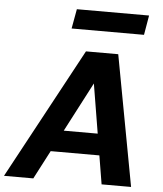

<svg xmlns="http://www.w3.org/2000/svg" viewBox="-84 -973 869 1025"><g transform="rotate(5 350.0 -460.0)"><path d="M-24 0 354 -700H527L657 0H499L411 -533L133 0ZM111 -153 170 -268H543L561 -153ZM267 -815 286 -920H673L655 -815Z"/></g></svg>

Font: DM Sans 12pt Black
Style: Italic
Weight: 900
Italic angle: -10°
Version: Version 4.004;gftools[0.9.30]